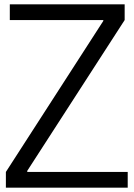

<svg xmlns="http://www.w3.org/2000/svg" viewBox="-20 -861 613 881"><path d="M7 0V-72L454 -765V-769H25V-841H552V-769L105 -77V-72H566V0Z"/></svg>

Font: Matangi Medium
Style: Regular
Weight: 500
Designer: Prashant Pant
Foundry: The Graphic Ant
Version: Version 3.002